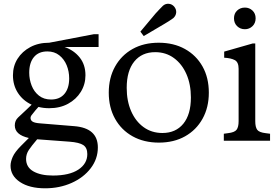

<svg xmlns="http://www.w3.org/2000/svg" viewBox="-20 -761 1506 1038"><path d="M246 -176Q215 -176 188 -183L172 -165Q155 -145 150 -137.5Q145 -130 145 -124Q145 -110 157 -103Q169 -96 198 -94L381 -79Q509 -69 509 36Q509 98 470.5 148.5Q432 199 367 228Q302 257 224 257Q139 257 88 223Q37 189 37 135Q37 114 48.5 87.5Q60 61 94 27L136 -15Q60 -32 60 -83Q60 -109 78 -126Q96 -143 124 -169L151 -195Q104 -217 77 -258.5Q50 -300 50 -354Q50 -404 75 -443.5Q100 -483 144 -506.5Q188 -530 246 -530L487 -576H513V-507H329Q380 -489 411 -450Q442 -411 442 -354Q442 -305 417 -264.5Q392 -224 348 -200Q304 -176 246 -176ZM256 -223Q303 -223 328.5 -253.5Q354 -284 354 -337Q354 -375 340.5 -408Q327 -441 300.5 -462Q274 -483 236 -483Q189 -483 163.5 -452.5Q138 -422 138 -368Q138 -332 151 -298.5Q164 -265 190.5 -244Q217 -223 256 -223ZM121 98Q121 143 160.5 165.5Q200 188 266 188Q355 188 403.5 156Q452 124 452 72Q452 38 430.5 23.5Q409 9 356 5L181 -8Q151 27 136 49.5Q121 72 121 98Z M839 10Q758 10 697 -24Q636 -58 602 -119Q568 -180 568 -260Q568 -340 602 -401Q636 -462 696.5 -496Q757 -530 838 -530Q919 -530 980 -496Q1041 -462 1075 -401.5Q1109 -341 1109 -260Q1109 -180 1075 -119Q1041 -58 980.5 -24Q920 10 839 10ZM858 -42Q930 -42 971 -92Q1012 -142 1012 -234Q1012 -305 988 -360Q964 -415 920.5 -447Q877 -479 819 -479Q747 -479 706 -428.5Q665 -378 665 -286Q665 -215 689 -160Q713 -105 756.5 -73.5Q800 -42 858 -42ZM757 -566 739 -590 821 -688Q832 -700 841.5 -710Q851 -720 861 -730Q875 -742 892.5 -740.5Q910 -739 922 -725Q934 -710 932.5 -693Q931 -676 917 -663Q905 -654 893.5 -647Q882 -640 869 -632Z M1190 0V-38L1212 -41Q1248 -45 1259 -59.5Q1270 -74 1270 -106V-389Q1270 -425 1249.5 -436Q1229 -447 1192 -449V-482L1346 -526H1360V-106Q1360 -74 1370.5 -59.5Q1381 -45 1417 -41L1440 -38V0ZM1304 -603Q1279 -603 1262 -619.5Q1245 -636 1245 -662Q1245 -688 1262 -704Q1279 -720 1304 -720Q1328 -720 1345 -704Q1362 -688 1362 -662Q1362 -636 1345 -619.5Q1328 -603 1304 -603Z"/></svg>

Font: Hedvig Letters Serif 14pt
Style: Regular
Weight: 400
Designer: Alexander Örn & Tor Weibull
Foundry: Kanon Foundry
Version: Version 1.000; ttfautohint (v1.8.4.7-5d5b)